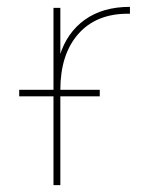

<svg xmlns="http://www.w3.org/2000/svg" viewBox="-20 -540 444 560"><path d="M136 0V-517H156V-374L154 -377Q175 -445 227.5 -482.5Q280 -520 359 -520V-500Q358 -500 356.5 -500Q355 -500 353 -500Q260 -500 208 -440.5Q156 -381 156 -278V0ZM36 -259V-278H271V-259Z"/></svg>

Font: Montserrat Thin Thin
Style: Regular
Weight: 250
Version: Version 9.000